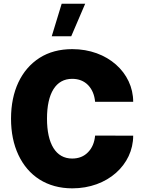

<svg xmlns="http://www.w3.org/2000/svg" viewBox="-20 -1004 781 1029"><path d="M257.3 -809.6H361.8L436.5 -983.9H310.5ZM231.9 -368.2C231.9 -504.4 279.3 -581.5 366.7 -581.5C401.4 -581.5 430.2 -570.3 452.1 -547.9C474.1 -524.9 486.3 -495.1 489.7 -458.5H693.8C693.8 -614.3 556.2 -740.7 367.7 -740.7C299.8 -740.7 241.2 -725.1 191.9 -693.8C93.8 -630.9 39.1 -516.1 39.1 -368.2C39.1 -294.4 52.2 -230 78.6 -173.8C131.3 -61.5 231.4 5.4 367.7 5.4C556.2 5.4 693.8 -121.1 693.8 -276.9L489.7 -277.3C486.3 -240.7 474.1 -210.9 452.1 -188.5C430.2 -165.5 401.4 -154.3 366.7 -154.3C279.3 -154.3 231.9 -232.9 231.9 -368.2Z"/></svg>

Font: Estedad Black
Style: Regular
Weight: 900
Designer: Amin Abedi
Version: Version 7.3